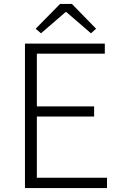

<svg xmlns="http://www.w3.org/2000/svg" viewBox="-20 -949 613 969"><path d="M160 -804 187 -781 311 -888H315L439 -781L465 -804L343 -929H283ZM106 0H520V-52H166V-361H455V-412H166V-678H509V-729H106Z"/></svg>

Font: Spoqa Han Sans Neo Light
Style: Regular
Weight: 300
Designer: [Spoqa Han Sans Neo] Dong-huui Kim  Younghwa Kang  Yujin Lee  [Noto Sans] Ryoko NISHIZUKA  (kana & ideographs); Paul D. 
Foundry: Spoqa (http://www.spoqa-han-sans.com)
Version: Version 1.000